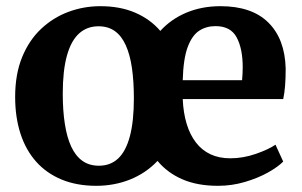

<svg xmlns="http://www.w3.org/2000/svg" viewBox="-20 -590 976 621"><path d="M291.5 11Q228.5 11 179.5 -9.2Q130.5 -29.5 97 -67Q63.5 -104.5 46.2 -157.8Q29 -211 29 -276.5Q29 -350 51.5 -405Q74 -460 112.8 -496.5Q151.5 -533 201 -551.5Q250.5 -570 304.5 -570Q368.5 -570 417.2 -549Q466 -528 498.5 -490Q533.5 -528.5 583.2 -549.2Q633 -570 693 -570Q794.5 -570 848 -517Q901.5 -464 904 -368.5Q904 -336 902 -311.8Q900 -287.5 896 -269.5H571Q573 -224.5 583.8 -189.2Q594.5 -154 613.8 -129Q633 -104 660.8 -91Q688.5 -78 725 -78Q766 -78 807.2 -92.2Q848.5 -106.5 871 -122L896 -67.5Q879.5 -50.5 847 -32.2Q814.5 -14 772.2 -1.5Q730 11 685 11Q618.5 11 570 -10Q521.5 -31 489.5 -69.5Q470.5 -49.5 447.8 -34.2Q425 -19 399.8 -9Q374.5 1 347.2 6Q320 11 291.5 11ZM183 -287Q183 -232 189.8 -188.8Q196.5 -145.5 210.5 -115.5Q224.5 -85.5 246.5 -69.8Q268.5 -54 300 -54Q337 -54 362 -77.2Q387 -100.5 400 -149Q413 -197.5 413 -272Q413 -326.5 406.8 -369.8Q400.5 -413 387 -443.2Q373.5 -473.5 351.8 -489.2Q330 -505 298.5 -505Q261.5 -505 235.8 -481.8Q210 -458.5 196.5 -410.2Q183 -362 183 -287ZM571 -330.5H763Q764 -341 764.5 -352.5Q765 -364 765 -373Q765 -432.5 745.5 -469Q726 -505.5 677 -505.5Q647.5 -505.5 624.5 -490.8Q601.5 -476 587.2 -438.2Q573 -400.5 571 -330.5Z"/></svg>

Font: Merriweather Light 18pt
Style: Bold
Weight: 700
Version: Version 2.100